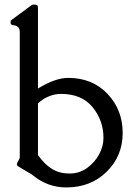

<svg xmlns="http://www.w3.org/2000/svg" viewBox="-20 -820 601 849"><path d="M26.9 -718.3 27.3 -727.1Q27.3 -729.5 30 -731.2Q32.7 -732.9 33.2 -733.4L121.1 -798.3Q123 -799.8 131.6 -799.8Q140.1 -799.8 144 -797.6Q147.9 -795.4 147.9 -784.7V-428.7Q225.1 -475.6 281.2 -475.6Q388.7 -475.6 455.6 -404.8Q522.5 -334 522.5 -232.2Q522.5 -130.4 451.9 -60.8Q381.3 8.8 272.9 8.8Q188.5 8.8 121.6 -47.9L61 -84Q54.7 -87.9 54.7 -93.5Q54.7 -99.1 61 -109.1Q67.4 -119.1 67.4 -124V-678.2Q67.4 -693.8 59.3 -700.7Q51.3 -707.5 42.5 -708Q33.7 -708.5 31.2 -710.9Q26.9 -713.9 26.9 -718.3ZM147.9 -362.8V-134.3Q177.7 -92.3 210.7 -72.5Q243.7 -52.7 287.4 -52.7Q331.1 -52.7 364.7 -76.9Q398.4 -101.1 418 -137Q437.5 -172.9 437.5 -210Q437.5 -287.1 389.6 -345.9Q341.8 -404.8 250 -404.8Q220.7 -404.8 193.4 -392.8Q166 -380.9 147.9 -362.8Z"/></svg>

Font: Della Respira
Style: Regular
Weight: 500
Version: Version 0.201